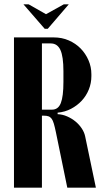

<svg xmlns="http://www.w3.org/2000/svg" viewBox="-20 -873 496 893"><path d="M230 -699Q268 -699 300 -685Q332 -671 355 -647.5Q378 -624 391.5 -593Q405 -562 405 -528V-519Q405 -486 393 -456.5Q381 -427 360 -404.5Q339 -382 310.5 -367Q282 -352 248 -349V-342Q271 -341 292.5 -331.5Q314 -322 331 -308Q348 -294 360 -276Q372 -258 376 -239L426 0H293L240 -258Q235 -282 230.5 -297.5Q226 -313 220 -321Q214 -329 205.5 -332Q197 -335 184 -335H175V0H45V-699ZM275 -542Q275 -610 261 -640.5Q247 -671 216 -671H175V-363H222Q251 -363 263 -394Q275 -425 275 -492ZM113 -853 194 -807 277 -853H300L202 -739H188L89 -853Z"/></svg>

Font: Moniqa Black Heading
Style: Regular
Weight: 900
Designer: Rajesh Rajput
Foundry: Rajesh Rajput
Version: Version 1.000